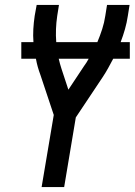

<svg xmlns="http://www.w3.org/2000/svg" viewBox="-20 -755 544 775"><path d="M148 0 197 -291 143 -453Q137 -469 132.5 -485Q128 -501 125 -518H66V-585H115Q113 -611 114.5 -637.5Q116 -664 120 -691L128 -735H218L211 -691Q207 -664 206 -637.5Q205 -611 207 -585Q207 -585 207 -585Q207 -585 207 -585H373Q384 -611 392.5 -637.5Q401 -664 405 -691L412 -735H503L496 -691Q492 -664 484.5 -637.5Q477 -611 467 -585H504V-518H437Q427 -499 416.5 -480Q406 -461 394 -443L286 -281L239 0ZM256 -393 319 -488Q324 -495 329 -502.5Q334 -510 338 -518H217Q219 -508 222 -498Q225 -488 228 -478Z"/></svg>

Font: Iosevka Curly Medium Oblique
Style: Regular
Weight: 500
Italic angle: -9°
Monospace: yes
Designer: Belleve Invis
Foundry: Belleve Invis
Version: Version 11.1.0; ttfautohint (v1.8.3)